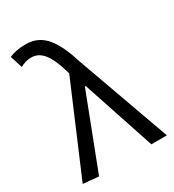

<svg xmlns="http://www.w3.org/2000/svg" viewBox="-195 -920 942 1039"><g transform="rotate(-30 276.0 -400.0)"><path d="M115 9 292 -451H297L447 0H544L338 -574C289 -730 236 -809 128 -809C80 -809 51 -801 25 -790L49 -713C68 -723 88 -732 118 -732C180 -732 217 -678 247 -578L254 -555L18 0Z"/></g></svg>

Font: ChiuKong Gothic CL
Style: Regular
Weight: 400
Designer: Ryoko NISHIZUKA 西塚涼子 (kana, bopomofo & ideographs); Paul D. Hunt (Latin, Greek & Cyrillic); Sandoll Communications 산돌커뮤니
Foundry: Adobe
Version: Version 1.300